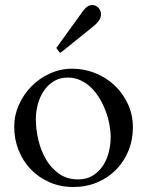

<svg xmlns="http://www.w3.org/2000/svg" viewBox="-20 -729 585 764"><path d="M36.6 -224.6Q36.6 -270.5 55.2 -312Q73.7 -353.5 105.2 -385.5Q136.7 -417.5 178.7 -436.5Q220.7 -455.6 267.1 -455.6Q315.9 -455.6 359.9 -437.7Q403.8 -419.9 436.8 -388.4Q469.7 -356.9 489.3 -314.5Q508.8 -272 508.8 -222.7Q508.8 -171.9 491 -128.7Q473.1 -85.4 441.7 -53.5Q410.2 -21.5 366.7 -3.2Q323.2 15.1 271.5 15.1Q220.2 15.1 177.2 -3.7Q134.3 -22.5 103 -54.7Q71.8 -86.9 54.2 -130.6Q36.6 -174.3 36.6 -224.6ZM122.6 -255.4Q122.6 -214.8 132.6 -172.4Q142.6 -129.9 163.1 -94.7Q183.6 -59.6 215.3 -37.4Q247.1 -15.1 291 -15.1Q324.7 -15.1 349.1 -30.3Q373.5 -45.4 389.4 -69.3Q405.3 -93.3 412.8 -123.3Q420.4 -153.3 420.4 -183.6Q420.4 -207.5 415.3 -234.4Q410.2 -261.2 400.1 -287.8Q390.1 -314.5 375.7 -338.4Q361.3 -362.3 342.3 -380.6Q323.2 -398.9 300 -409.7Q276.9 -420.4 249.5 -420.4Q217.8 -420.4 193.8 -405.5Q169.9 -390.6 154.1 -366.9Q138.2 -343.3 130.4 -313.7Q122.6 -284.2 122.6 -255.4ZM206.1 -535.2Q204.1 -537.1 204.1 -538.1Q204.1 -539.1 206.1 -541L310.1 -685.1Q319.3 -697.8 328.6 -703.4Q337.9 -709 346.7 -709Q361.8 -709 371.8 -698Q381.8 -687 381.8 -672.9Q381.8 -657.7 373.3 -646.5Q364.7 -635.3 355 -627L223.6 -521Q221.2 -519.5 220.2 -519.5Q218.3 -519.5 218 -519.8Q217.8 -520 216.8 -521Z"/></svg>

Font: Kurinto Book Core
Style: Regular
Weight: 400
Designer: Kurinto was developed by Clint Goss from a range of fonts that are compatible with the SIL Open Font License Version 1.1
Foundry: Clinton F. Goss
Version: Version 2.196; July 25, 2020